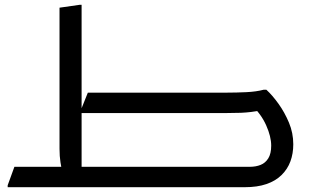

<svg xmlns="http://www.w3.org/2000/svg" viewBox="-20 -780 1302 800"><path d="M284 -85H1021Q1046 -85 1066 -93Q1086 -101 1098 -120.5Q1110 -140 1110 -173Q1110 -211 1089 -258Q1068 -305 1028 -342L1077 -322Q1047 -316 1026.5 -313.5Q1006 -311 984 -310Q962 -309 926 -309H312L346 -394H926Q965 -394 1006.5 -396Q1048 -398 1078 -406H1090Q1115 -383 1140.5 -347.5Q1166 -312 1184 -269Q1202 -226 1202 -179Q1202 -140 1190 -107.5Q1178 -75 1153 -50.5Q1128 -26 1090 -13Q1052 0 1000 0H284ZM12 0V-8L40 -85H274L240 -64Q236 -78 232 -103.5Q228 -129 228 -160V-748L312 -760H320V-42L282 -85H468V-20L448 0Z"/></svg>

Font: Kufam
Style: Italic
Weight: 400
Italic angle: -11°
Designer: Artur Schmal
Foundry: Original Type
Version: Version 1.301; ttfautohint (v1.8.3)